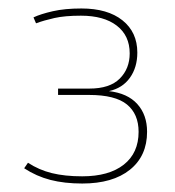

<svg xmlns="http://www.w3.org/2000/svg" viewBox="-20 -793 414 453"><path d="M37 -396 46 -409Q72 -392 102.5 -384.5Q133 -377 174 -377Q237 -377 272 -404.5Q307 -432 307 -482Q307 -524 279.5 -546.5Q252 -569 190 -569H117V-584H191Q239 -584 262.5 -607.5Q286 -631 286 -667Q286 -709 255.5 -732.5Q225 -756 171 -756Q133 -756 108.5 -750.5Q84 -745 65 -738L59 -752Q76 -760 104.5 -766.5Q133 -773 172 -773Q234 -773 269 -745Q304 -717 304 -669Q304 -634 286.5 -609.5Q269 -585 237 -578Q281 -573 304 -547.5Q327 -522 327 -482Q327 -425 286.5 -392.5Q246 -360 174 -360Q132 -360 99 -368.5Q66 -377 37 -396Z"/></svg>

Font: Georama Thin
Style: Regular
Weight: 100
Designer: Jean-Baptiste Levee
Foundry: Production Type
Version: Version 1.000